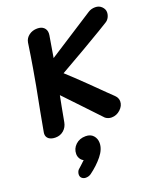

<svg xmlns="http://www.w3.org/2000/svg" viewBox="-178 -815 1046 1241"><g transform="rotate(-20 344.5 -194.5)"><path d="M689 -646Q689 -628 680.5 -611.5Q672 -595 657 -586Q618 -561 493 -488L466 -472L290 -371Q340 -326 417 -251L475 -194Q490 -179 509 -160.5Q528 -142 552 -119Q572 -99 572 -76Q572 -45 545.5 -20.5Q519 4 485 4Q462 4 443 -10L319 -141L219 -246Q210 -203 205 -174.5Q200 -146 196 -126L186 -72Q180 -39 156.5 -18.5Q133 2 100 2Q71 2 54.5 -10.5Q38 -23 38 -45Q38 -51 39 -55Q60 -173 95 -353Q106 -410 115 -466Q124 -522 128 -545L142 -637Q147 -665 171 -683Q195 -701 228 -701Q257 -701 273 -686Q289 -671 289 -647Q289 -639 288 -634L263 -485L398 -572L578 -688Q599 -702 627 -702Q654 -702 671.5 -684.5Q689 -667 689 -646ZM355 132Q355 175 319 219.5Q283 264 231 302Q215 313 195 313Q180 313 169 304Q158 295 158 279Q158 270 161.5 261Q165 252 170 247L189 230L220 201Q206 195 197 180Q188 165 188 148Q188 111 215 85.5Q242 60 284 60Q318 60 336.5 81Q355 102 355 132Z"/></g></svg>

Font: Mali
Style: Bold Italic
Weight: 700
Italic angle: -10°
Version: Version 1.000; ttfautohint (v1.6)